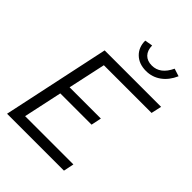

<svg xmlns="http://www.w3.org/2000/svg" viewBox="-259 -1054 1181 1181"><g transform="rotate(45 331.0 -464.0)"><path d="M22 0 171 -700H662L647 -632H232L179 -387H451L437 -320H165L111 -68H531L517 0ZM440 -790Q379 -790 342 -825.5Q305 -861 305 -919L356 -928Q357 -885 379.5 -862Q402 -839 442 -839Q515 -839 555 -925L605 -909Q580 -852 537 -821Q494 -790 440 -790Z"/></g></svg>

Font: Red Hat Display
Style: Italic
Weight: 300
Italic angle: -12°
Designer: Pentagram, MCKL
Foundry: Pentagram, MCKL
Version: Version 1.023